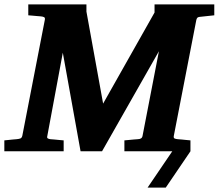

<svg xmlns="http://www.w3.org/2000/svg" viewBox="-34 -691 999 877"><path d="M877 -613.8Q870.1 -612.8 867.4 -609.9Q864.7 -606.9 862.8 -600.1L759.8 -69.8Q758.3 -61 763.2 -58.6Q768.1 -56.2 777.8 -55.2Q786.6 -54.7 796.4 -53.7Q804.7 -52.7 814.9 -51.8Q825.2 -50.8 835.9 -49.8V0L723.1 166H640.1L752.9 0H534.2V-49.8Q545.4 -50.8 556.2 -51.8Q566.9 -52.7 575.7 -53.7Q585.9 -54.7 595.2 -55.2Q603.5 -55.2 609.6 -58.6Q615.7 -62 617.2 -70.8L691.9 -457L432.1 0H334L252.9 -450.2L182.1 -69.8Q179.7 -61.5 184.3 -58.8Q189 -56.2 195.8 -55.2Q205.1 -54.7 214.8 -53.7Q223.1 -52.7 234.1 -51.8Q245.1 -50.8 256.8 -49.8V0H-14.2V-49.8Q-3.9 -50.8 5.9 -51.8Q15.6 -52.7 23.9 -53.7Q33.2 -54.7 42 -55.2Q52.7 -56.2 59.1 -58.6Q65.4 -61 67.9 -70.8L170.9 -601.1Q172.4 -609.9 167.5 -612.5Q162.6 -615.2 152.8 -616.2Q143.6 -616.7 134.3 -617.7Q126 -618.7 115.7 -619.4Q105.5 -620.1 95.2 -621.1V-670.9H360.8V-638.2L437 -217.8L671.9 -633.8V-670.9H944.8V-621.1Z"/></svg>

Font: Charis SIL CyrE
Style: Bold Italic
Weight: 700
Italic angle: -11°
Foundry: SIL International
Version: Version 5.000